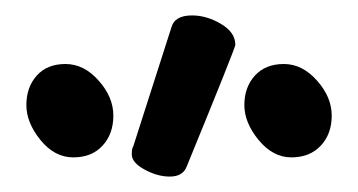

<svg xmlns="http://www.w3.org/2000/svg" viewBox="-20 -790 464 249"><path d="M113 -601.1Q99.1 -585.9 75 -585.9Q50.8 -585.9 32.5 -608.4Q14.2 -630.9 14.2 -653.8Q14.2 -676.8 27.6 -691.9Q41 -707 64.9 -707Q88.9 -707 107.9 -685.5Q127 -664.1 127 -640.1Q127 -616.2 113 -601.1ZM396 -601.1Q381.8 -585.9 357.9 -585.9Q334 -585.9 315.4 -608.4Q296.9 -630.9 296.9 -653.8Q296.9 -676.8 310.5 -691.9Q324.2 -707 348.1 -707Q372.1 -707 391.1 -685.5Q410.2 -664.1 410.2 -640.1Q410.2 -616.2 396 -601.1ZM200.2 -561Q184.1 -561 167.5 -570.1Q150.9 -579.1 150.9 -589.8Q150.9 -597.7 152.8 -600.1L202.1 -753.9Q206.1 -770 229 -770Q248 -770 266.6 -759Q285.2 -748 285.2 -731.9Q285.2 -728 222.2 -574.2Q217.3 -561 200.2 -561Z"/></svg>

Font: LXGW WenKai Screen R
Style: Regular
Weight: 400
Designer: Fontworks Inc.
Version: Version 1.235;May 31, 2022